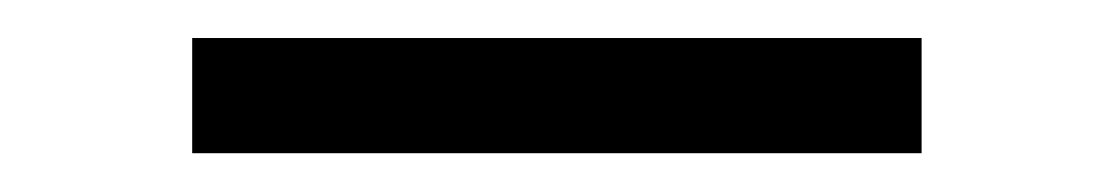

<svg xmlns="http://www.w3.org/2000/svg" viewBox="-20 -385 580 100"><path d="M80.1 -305.2V-365.2H460V-305.2Z"/></svg>

Font: Syncopate
Style: Regular
Weight: 300
Width: 7
Designer: Astigmatic (AOETI)
Foundry: Astigmatic (AOETI)
Version: Version 001.000